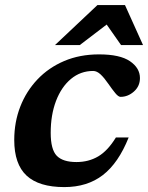

<svg xmlns="http://www.w3.org/2000/svg" viewBox="-20 -750 602 782"><path d="M359.5 -461Q308 -461 269 -428.5Q230 -396 208.2 -339Q186.5 -282 186.5 -209Q186.5 -141 211.2 -115.5Q236 -90 291.5 -90Q341 -90 380 -113Q419 -136 452 -190H504Q462.5 -86 399 -37Q335.5 12 242 12Q138.5 12 88.2 -34.8Q38 -81.5 38 -180Q38 -252.5 62.5 -315.5Q87 -378.5 132.5 -426.5Q178 -474.5 241.5 -501.5Q305 -528.5 383.5 -528.5Q468.5 -528.5 509.2 -500.8Q550 -473 550 -432Q550 -399 525.5 -377.2Q501 -355.5 471 -355.5Q462 -355.5 449.5 -370.8Q437 -386 421 -409Q405 -432.5 389.8 -446.8Q374.5 -461 359.5 -461ZM204 -566.5 377 -729.5H489L562.5 -566.5H473L414.5 -650L305 -566.5Z"/></svg>

Font: Newsreader Caption SemiBold
Style: Italic
Weight: 600
Italic angle: -17°
Designer: Hugues Gentile
Foundry: Production Type
Version: Version 1.001